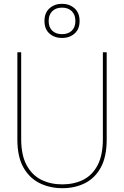

<svg xmlns="http://www.w3.org/2000/svg" viewBox="-20 -974 649 1006"><path d="M307 12Q241 12 187.5 -14.5Q134 -41 102.5 -97Q71 -153 71 -243V-700H91V-246Q91 -161 119.5 -108.5Q148 -56 196.5 -32Q245 -8 306 -8Q368 -8 416 -32Q464 -56 491.5 -108.5Q519 -161 519 -246V-700H539V-243Q539 -153 508.5 -97Q478 -41 425.5 -14.5Q373 12 307 12ZM305 -775Q266 -775 239.5 -798Q213 -821 213 -864Q213 -907 239.5 -930.5Q266 -954 305 -954Q344 -954 370.5 -930.5Q397 -907 397 -864Q397 -821 370.5 -798Q344 -775 305 -775ZM305 -795Q337 -795 356 -813Q375 -831 375 -864Q375 -897 356 -915.5Q337 -934 305 -934Q273 -934 254 -915.5Q235 -897 235 -864Q235 -831 254 -813Q273 -795 305 -795Z"/></svg>

Font: DM Sans 16pt Thin
Style: Regular
Weight: 250
Version: Version 4.004;gftools[0.9.30]